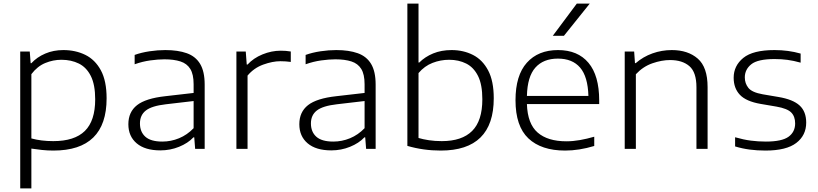

<svg xmlns="http://www.w3.org/2000/svg" viewBox="-20 -828 4550 1068"><path d="M92.5 220V-541.5H145.5L150.5 -476.5H154.5Q186 -510.5 231.8 -530Q277.5 -549.5 332.5 -549.5Q400 -549.5 454.5 -522.8Q509 -496 541 -437Q573 -378 573 -281Q573 9.5 277 9.5Q243.5 9.5 211.8 6Q180 2.5 154.5 -1.5V220ZM276.5 -43Q394.5 -43 452 -99.5Q509.5 -156 509.5 -275.5Q509.5 -357 485.2 -405.2Q461 -453.5 418.5 -474.5Q376 -495.5 321.5 -495.5Q275.5 -495.5 231.8 -477.5Q188 -459.5 154.5 -415.5V-58Q208.5 -43 276.5 -43Z M872 8.5Q786.5 8.5 740.2 -30.8Q694 -70 694 -137Q694 -205 742.2 -243Q790.5 -281 900.5 -293L1057 -311V-359.5Q1057 -414.5 1038.5 -444.5Q1020 -474.5 983.8 -486.2Q947.5 -498 894.5 -498Q859.5 -498 816 -492Q772.5 -486 729 -470.5V-522.5Q766.5 -536 812 -542.8Q857.5 -549.5 899.5 -549.5Q970 -549.5 1019 -532Q1068 -514.5 1093.2 -472.5Q1118.5 -430.5 1118.5 -357.5V0H1065.5L1060.5 -64H1056Q1025.5 -31.5 976.2 -11.5Q927 8.5 872 8.5ZM758.5 -141.5Q758.5 -94.5 788.5 -67.5Q818.5 -40.5 883 -40.5Q931 -40.5 976 -59Q1021 -77.5 1057 -115V-266L903 -248Q824 -239 791.2 -213.2Q758.5 -187.5 758.5 -141.5Z M1295 0V-541.5H1347L1352.5 -469H1357Q1390 -505 1440.2 -525.5Q1490.5 -546 1541.5 -546Q1557 -546 1569.8 -545Q1582.5 -544 1597.5 -541.5V-483.5Q1583.5 -485.5 1569.2 -486.5Q1555 -487.5 1539.5 -487.5Q1496.5 -487.5 1444.5 -468.8Q1392.5 -450 1357 -407.5V0Z M1823 8.5Q1737.5 8.5 1691.2 -30.8Q1645 -70 1645 -137Q1645 -205 1693.2 -243Q1741.5 -281 1851.5 -293L2008 -311V-359.5Q2008 -414.5 1989.5 -444.5Q1971 -474.5 1934.8 -486.2Q1898.5 -498 1845.5 -498Q1810.5 -498 1767 -492Q1723.5 -486 1680 -470.5V-522.5Q1717.5 -536 1763 -542.8Q1808.5 -549.5 1850.5 -549.5Q1921 -549.5 1970 -532Q2019 -514.5 2044.2 -472.5Q2069.5 -430.5 2069.5 -357.5V0H2016.5L2011.5 -64H2007Q1976.5 -31.5 1927.2 -11.5Q1878 8.5 1823 8.5ZM1709.5 -141.5Q1709.5 -94.5 1739.5 -67.5Q1769.5 -40.5 1834 -40.5Q1882 -40.5 1927 -59Q1972 -77.5 2008 -115V-266L1854 -248Q1775 -239 1742.2 -213.2Q1709.5 -187.5 1709.5 -141.5Z M2431.5 9.5Q2334.5 9.5 2246 -16.5V-808H2308V-480H2312Q2344 -512 2389.5 -530.8Q2435 -549.5 2492 -549.5Q2557.5 -549.5 2610.8 -522.5Q2664 -495.5 2695.2 -436.5Q2726.5 -377.5 2726.5 -281.5Q2726.5 9.5 2431.5 9.5ZM2437.5 -43Q2549.5 -43 2606.2 -99.5Q2663 -156 2663 -275.5Q2663 -357.5 2639 -405.5Q2615 -453.5 2573.2 -474.5Q2531.5 -495.5 2478.5 -495.5Q2430.5 -495.5 2386 -478.2Q2341.5 -461 2308 -421.5V-60.5Q2333 -53 2366 -48Q2399 -43 2437.5 -43Z M3123.5 9.5Q2991 9.5 2919.2 -58.2Q2847.5 -126 2847.5 -270.5Q2847.5 -408.5 2910.5 -479Q2973.5 -549.5 3084 -549.5Q3194 -549.5 3253.5 -478.5Q3313 -407.5 3313 -269.5V-249H2911Q2914.5 -139.5 2970.5 -90.8Q3026.5 -42 3130.5 -42Q3167 -42 3205.5 -48.8Q3244 -55.5 3285.5 -67.5V-16Q3201 9.5 3123.5 9.5ZM3083.5 -502Q3002.5 -502 2958 -452Q2913.5 -402 2911 -294.5H3253Q3250 -401.5 3207 -451.8Q3164 -502 3083.5 -502ZM3055 -629 3188.5 -808H3260.5L3117 -629Z M3455 0V-541.5H3507.5L3512 -477H3516.5Q3557.5 -512.5 3609.2 -531Q3661 -549.5 3717 -549.5Q3806.5 -549.5 3861.2 -502Q3916 -454.5 3916 -343.5V0H3854V-342.5Q3854 -426 3814.8 -460Q3775.5 -494 3707 -494Q3661 -494 3609 -476Q3557 -458 3517 -415V0Z M4238 9.5Q4191.5 9.5 4150 4Q4108.5 -1.5 4069 -13.5V-64.5Q4116 -51 4156.5 -45.8Q4197 -40.5 4240 -40.5Q4329 -40.5 4366 -67.2Q4403 -94 4403 -141.5Q4403 -180.5 4381 -202.5Q4359 -224.5 4299 -235L4211 -250Q4130 -264 4095.5 -300.8Q4061 -337.5 4061 -395.5Q4061 -462 4114.5 -505.8Q4168 -549.5 4288.5 -549.5Q4365 -549.5 4433.5 -530V-479.5Q4394.5 -490.5 4360.2 -495Q4326 -499.5 4289 -499.5Q4195 -499.5 4159 -470.5Q4123 -441.5 4123 -397.5Q4123 -364 4143 -339Q4163 -314 4222.5 -303.5L4310.5 -288.5Q4391 -275 4427.8 -241.2Q4464.5 -207.5 4464.5 -146Q4464.5 -75 4409.2 -32.8Q4354 9.5 4238 9.5Z"/></svg>

Font: Encode Sans Expanded Expanded Light
Style: Regular
Weight: 300
Width: 7
Designer: Multiple Designers
Foundry: Impallari Type
Version: Version 3.000; ttfautohint (v1.8.3) -l 8 -r 50 -G 200 -x 14 